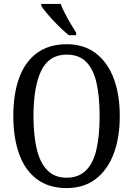

<svg xmlns="http://www.w3.org/2000/svg" viewBox="-20 -951 680 981"><path d="M320 10Q229 10 168 -36Q107 -82 77.5 -165Q48 -248 48 -359Q48 -470 77.5 -552Q107 -634 168 -679.5Q229 -725 321 -725Q408 -725 468.5 -679.5Q529 -634 560.5 -551.5Q592 -469 592 -358Q592 -247 560.5 -164.5Q529 -82 468.5 -36Q408 10 320 10ZM320 -43Q382 -43 419.5 -80.5Q457 -118 473 -188.5Q489 -259 489 -358Q489 -458 473 -528Q457 -598 420 -635Q383 -672 321 -672Q230 -672 190.5 -589.5Q151 -507 151 -358Q151 -259 168 -188.5Q185 -118 222.5 -80.5Q260 -43 320 -43ZM332 -771Q314 -785 293.5 -804.5Q273 -824 252.5 -846Q232 -868 215.5 -888Q199 -908 191 -921V-931H290Q298 -909 312 -882Q326 -855 341.5 -829Q357 -803 369 -784V-771Z"/></svg>

Font: Noto Serif Khmer Condensed
Style: Regular
Weight: 400
Width: 3
Designer: Danh Hong and the Monotype Design Team
Foundry: Monotype Imaging Inc.
Version: Version 2.004